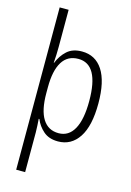

<svg xmlns="http://www.w3.org/2000/svg" viewBox="-145 -882 779 1138"><g transform="rotate(15 244.5 -313.0)"><path d="M443 -320Q443 -182 396.5 -111.5Q350 -41 269 -41Q213 -41 179 -71Q145 -101 129 -141H125Q126 -124 127.5 -102Q129 -80 129 -59V185H74V-811H129V-583Q129 -536 125 -485H127Q145 -531 179 -562Q213 -593 270 -593Q353 -593 398 -524Q443 -455 443 -320ZM387 -320Q387 -545 261 -545Q195 -545 162 -491.5Q129 -438 129 -336V-300Q129 -195 162.5 -142Q196 -89 260 -89Q322 -89 354.5 -148Q387 -207 387 -320Z"/></g></svg>

Font: Noto Sans Tamil UI Condensed Light
Style: Regular
Weight: 300
Width: 3
Designer: Jelle Bosma - Monotype Design Team
Foundry: Monotype Imaging Inc.
Version: Version 2.004; ttfautohint (v1.8.4.7-5d5b)